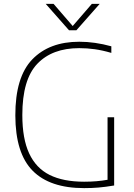

<svg xmlns="http://www.w3.org/2000/svg" viewBox="-20 -964 690 989"><path d="M568 -360V-8.5Q523 -1 488 2Q453 5 413.5 5Q236.5 5 148 -84.8Q59.5 -174.5 59 -369Q58.5 -567 146.2 -658Q234 -749 388.5 -749Q468.5 -749 553.5 -725.5V-691.5Q507.5 -705 468 -710.5Q428.5 -716 388 -716Q249 -716 172 -635.2Q95 -554.5 95 -371.5Q95 -249.5 130.2 -173.8Q165.5 -98 235.5 -63Q305.5 -28 413.5 -28Q479.5 -28 534 -38V-360ZM453 -944H493.5L373.5 -808H335.5L215.5 -944H256L354.5 -830Z"/></svg>

Font: Encode Sans Thin
Style: Regular
Weight: 250
Designer: Multiple Designers
Foundry: Impallari Type
Version: Version 2.000